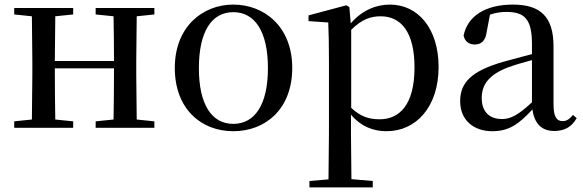

<svg xmlns="http://www.w3.org/2000/svg" viewBox="-20 -557 2542 837"><path d="M397 -494 475 -486C476 -432 477 -351 477 -291H219L221 -486L299 -494V-522H42V-494L119 -486L121 -292V-230L119 -36L42 -28V0H299V-28L221 -36C220 -92 219 -179 219 -259H477C477 -179 476 -92 475 -36L397 -28V0H653V-28L576 -36L574 -230V-292L576 -486L653 -494V-522H397Z M997 15C1137 15 1254 -81 1254 -261C1254 -441 1132 -537 997 -537C863 -537 742 -440 742 -261C742 -82 857 15 997 15ZM997 -17C903 -17 847 -101 847 -260C847 -420 903 -504 997 -504C1091 -504 1148 -420 1148 -260C1148 -101 1091 -17 997 -17Z M1665 15C1795 15 1892 -92 1892 -265C1892 -433 1802 -537 1680 -537C1619 -537 1558 -512 1509 -455L1503 -526L1490 -534L1325 -490V-465L1411 -459C1413 -410 1414 -361 1414 -293V23L1412 225L1329 232V260H1605V232L1512 224L1510 23V-57C1556 -3 1611 15 1665 15ZM1511 -427C1558 -474 1598 -486 1639 -486C1728 -486 1787 -418 1787 -263C1787 -98 1720 -37 1635 -37C1588 -37 1551 -49 1511 -87Z M2396 14C2440 14 2472 -3 2494 -42L2478 -56C2461 -36 2449 -29 2433 -29C2407 -29 2393 -46 2393 -104V-355C2393 -483 2337 -537 2216 -537C2095 -537 2018 -486 2001 -402C2006 -377 2024 -363 2050 -363C2077 -363 2097 -378 2102 -420L2116 -493C2141 -502 2164 -505 2187 -505C2266 -505 2299 -475 2299 -365V-321C2257 -310 2211 -298 2172 -287C2034 -247 1986 -196 1986 -116C1986 -32 2046 15 2126 15C2200 15 2243 -17 2301 -80C2309 -21 2339 14 2396 14ZM2299 -111C2239 -55 2205 -38 2169 -38C2115 -38 2080 -68 2080 -130C2080 -189 2113 -232 2194 -263C2224 -274 2261 -285 2299 -295Z"/></svg>

Font: Source Han Serif CN Medium
Style: Regular
Weight: 500
Designer: Ryoko NISHIZUKA 西塚涼子 (kana & ideographs); Frank Grießhammer (Latin, Greek & Cyrillic); Wenlong ZHANG 张文龙 (bopomofo); San
Foundry: Adobe
Version: Version 2.002;hotconv 1.1.0;makeotfexe 2.6.0